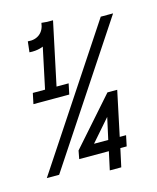

<svg xmlns="http://www.w3.org/2000/svg" viewBox="-131 -942 882 1082"><g transform="rotate(-15 310.0 -401.5)"><path d="M108 -710 115 -772Q157 -768 184 -789.5Q211 -811 216 -853L281 -847Q272 -780 224.5 -742.5Q177 -705 108 -710ZM54 -422 67 -484H276L263 -422ZM128 -435 216 -850H283L195 -435ZM19 0 548 -800H620L91 0ZM373 50 396 -56H223L232 -104L474 -378H531L476 -118H513L500 -56H463L440 50ZM326 -118H409L437 -245Z"/></g></svg>

Font: Victor Mono
Style: Italic
Weight: 400
Italic angle: -12°
Monospace: yes
Designer: Rune Bjørnerås
Version: Version 1.561;gftools[0.9.30]